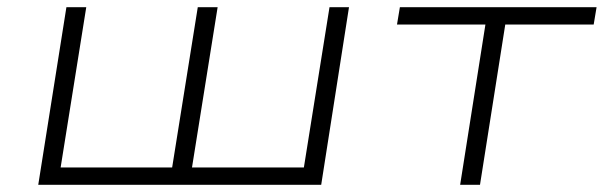

<svg xmlns="http://www.w3.org/2000/svg" viewBox="-20 -512 1673 532"><path d="M86 0 164 -492H219L148 -48H457L528 -492H583L512 -48H822L893 -492H947L870 0Z M1255 0 1325 -444H1080L1088 -492H1633L1625 -444H1380L1310 0Z"/></svg>

Font: Nunito Sans 7pt Expanded ExtraLight
Style: Italic
Weight: 250
Width: 7
Italic angle: -9°
Designer: Vernon Adams
Foundry: Vernon Adams
Version: Version 3.101;gftools[0.9.27]